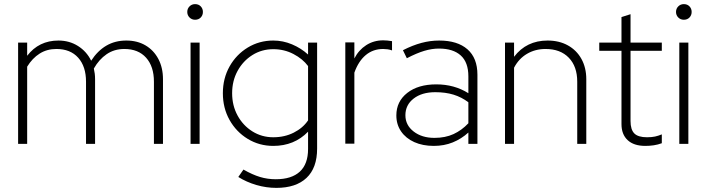

<svg xmlns="http://www.w3.org/2000/svg" viewBox="-20 -699 3433 933"><path d="M68 0V-492H112V-428Q169 -502 264 -502Q317 -502 359 -475.5Q401 -449 423 -404Q454 -452 496.5 -477Q539 -502 594 -502Q647 -502 687 -478.5Q727 -455 749.5 -412.5Q772 -370 772 -314V0H728V-302Q728 -376 690 -418.5Q652 -461 584 -461Q535 -461 498 -435.5Q461 -410 436 -366Q439 -353 440.5 -340.5Q442 -328 442 -314V0H398V-302Q398 -376 360 -418.5Q322 -461 254 -461Q208 -461 172.5 -438.5Q137 -416 112 -375V0Z M906 0V-492H950V0ZM928 -603Q912 -603 901 -614Q890 -625 890 -641Q890 -657 901 -668Q912 -679 928 -679Q945 -679 955.5 -668Q966 -657 966 -641Q966 -625 955.5 -614Q945 -603 928 -603Z M1323 214Q1274 214 1226 200Q1178 186 1138 161L1163 125Q1207 150 1243.5 161Q1280 172 1320 172Q1397 172 1437 135Q1477 98 1477 25V-59Q1410 10 1308 10Q1240 10 1184 -24Q1128 -58 1095.5 -116Q1063 -174 1063 -246Q1063 -318 1095.5 -376Q1128 -434 1184 -468Q1240 -502 1308 -502Q1355 -502 1399 -483.5Q1443 -465 1477 -434V-492H1521V23Q1521 117 1469.5 165.5Q1418 214 1323 214ZM1308 -32Q1363 -32 1407.5 -54.5Q1452 -77 1477 -114V-378Q1451 -413 1406 -436.5Q1361 -460 1308 -460Q1252 -460 1206.5 -431.5Q1161 -403 1134.5 -354.5Q1108 -306 1108 -246Q1108 -186 1134.5 -137.5Q1161 -89 1206.5 -60.5Q1252 -32 1308 -32Z M1658 -1V-493H1702V-415Q1723 -456 1759.5 -479.5Q1796 -503 1842 -503Q1862 -503 1885 -499V-454Q1874 -458 1863 -459.5Q1852 -461 1842 -461Q1793 -461 1757.5 -431.5Q1722 -402 1702 -346V-1Z M2088 10Q2034 10 1993 -8.5Q1952 -27 1929 -60.5Q1906 -94 1906 -138Q1906 -206 1959 -247.5Q2012 -289 2100 -289Q2188 -289 2256 -246V-328Q2256 -396 2219 -429.5Q2182 -463 2113 -463Q2079 -463 2042 -452Q2005 -441 1957 -416L1938 -455Q1985 -479 2028 -490.5Q2071 -502 2114 -502Q2203 -502 2251.5 -459.5Q2300 -417 2300 -336V0H2256V-55Q2222 -24 2180 -7Q2138 10 2088 10ZM1950 -139Q1950 -91 1990 -60Q2030 -29 2091 -29Q2144 -29 2184 -47.5Q2224 -66 2256 -100V-202Q2223 -227 2184 -239Q2145 -251 2095 -251Q2030 -251 1990 -220Q1950 -189 1950 -139Z M2434 0V-492H2478V-423Q2538 -502 2641 -502Q2697 -502 2739.5 -478.5Q2782 -455 2805.5 -412.5Q2829 -370 2829 -314V0H2785V-302Q2785 -376 2744 -418.5Q2703 -461 2631 -461Q2581 -461 2541 -437.5Q2501 -414 2478 -370V0Z M3116 10Q3060 10 3030 -18Q3000 -46 3000 -96V-452H2892V-492H3000V-616L3044 -630V-492H3196V-452H3044V-111Q3044 -69 3062.5 -50.5Q3081 -32 3124 -32Q3147 -32 3163 -35.5Q3179 -39 3196 -46V-3Q3177 4 3157 7Q3137 10 3116 10Z M3281 0V-492H3325V0ZM3303 -603Q3287 -603 3276 -614Q3265 -625 3265 -641Q3265 -657 3276 -668Q3287 -679 3303 -679Q3320 -679 3330.5 -668Q3341 -657 3341 -641Q3341 -625 3330.5 -614Q3320 -603 3303 -603Z"/></svg>

Font: Red Hat Display VF
Style: Regular
Weight: 300
Designer: Pentagram, MCKL
Foundry: Pentagram, MCKL
Version: Version 1.023